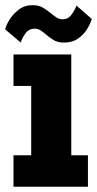

<svg xmlns="http://www.w3.org/2000/svg" viewBox="-38 -706 368 726"><path d="M13 0V-119H80V-381H13V-500H231.5V-119H294.5V0ZM204 -545Q180 -545 164.2 -554.8Q148.5 -564.5 136 -575.5Q126 -584.5 115.8 -591Q105.5 -597.5 93.5 -597.5Q70.5 -597.5 57.5 -578.8Q44.5 -560 40.5 -545L-18.5 -595Q-15.5 -609 -2.5 -630.8Q10.5 -652.5 32.8 -669.5Q55 -686.5 85 -686.5Q108.5 -686.5 124.8 -676.8Q141 -667 154 -656Q165.5 -646.5 176 -639.8Q186.5 -633 199 -633Q220 -633 233.2 -651.8Q246.5 -670.5 251 -685L309 -634.5Q305 -619 292.5 -597.8Q280 -576.5 258 -560.8Q236 -545 204 -545Z"/></svg>

Font: Trispace Condensed
Style: Bold
Weight: 700
Width: 3
Designer: Tyler Finck
Foundry: Etcetera Type Company
Version: Version 1.210; ttfautohint (v1.8.3)